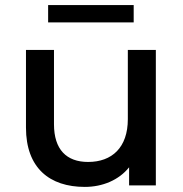

<svg xmlns="http://www.w3.org/2000/svg" viewBox="-20 -728 719 754"><path d="M313 6C383 6 447 -21 487 -71V0H592V-532H482V-260C482 -149 420 -92 326 -92C241 -92 192 -141 192 -240V-532H82V-227C82 -68 175 6 313 6ZM505 -640V-708H169V-640Z"/></svg>

Font: Montserrat-Alt1 SemBd
Style: Regular
Weight: 600
Designer: Differentunic
Foundry: Differentunic
Version: Version 7.222